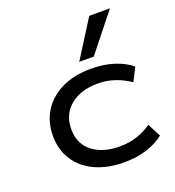

<svg xmlns="http://www.w3.org/2000/svg" viewBox="-139 -875 905 993"><g transform="rotate(-20 313.5 -378.0)"><path d="M376 9Q286 9 218 -22Q150 -53 112.5 -110.5Q75 -168 75 -245Q75 -323 113 -382Q151 -441 219 -473Q287 -505 377 -505Q447 -505 503.5 -487Q560 -469 598 -437L561 -364Q524 -390 479.5 -405.5Q435 -421 384 -421Q289 -421 232.5 -373Q176 -325 176 -245Q176 -165 232.5 -120.5Q289 -76 383 -76Q435 -76 479.5 -91Q524 -106 558 -131L596 -58Q557 -27 502 -9Q447 9 376 9ZM334 -559 464 -765H578L414 -559Z"/></g></svg>

Font: Nunito Sans 7pt Expanded
Style: Regular
Weight: 400
Width: 7
Designer: Vernon Adams
Foundry: Vernon Adams
Version: Version 3.101;gftools[0.9.27]